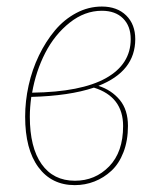

<svg xmlns="http://www.w3.org/2000/svg" viewBox="-20 -548 456 578"><path d="M286.6 -528.3Q332.5 -528.3 359.9 -501.5Q387.2 -474.6 387.2 -430.2Q387.2 -333 276.4 -289.6Q315.9 -276.9 340.6 -247.1Q365.2 -217.3 365.2 -168.9Q365.2 -125 351.8 -90.1Q338.4 -55.2 315.4 -33.9Q292.5 -12.7 264.4 -1.7Q236.3 9.3 205.1 9.3Q135.3 9.3 95.5 -44.7Q55.7 -98.6 55.7 -196.8Q55.7 -243.7 66.2 -291Q76.7 -338.4 97.2 -380.9Q117.7 -423.3 145.3 -456.3Q172.9 -489.3 209.5 -508.8Q246.1 -528.3 286.6 -528.3ZM286.6 -515.6Q234.9 -515.6 189.7 -479.7Q144.5 -443.8 116.2 -388.7Q87.9 -333.5 76.7 -269Q224.1 -271 298.8 -312.7Q373.5 -354.5 373.5 -430.2Q373.5 -469.7 350.3 -492.7Q327.1 -515.6 286.6 -515.6ZM262.7 -284.2Q188.5 -259.3 74.2 -256.3Q69.8 -224.6 69.8 -196.8Q69.8 -104 105.2 -54Q140.6 -3.9 205.6 -3.9Q266.6 -3.9 308.6 -47.1Q350.6 -90.3 350.6 -168.5Q350.6 -256.8 262.7 -284.2Z"/></svg>

Font: Fira Sans Compressed Hair
Style: Italic
Weight: 100
Width: 3
Italic angle: -8°
Designer: Carrois Corporate & Edenspiekermann AG
Foundry: Carrois Corporate GbR & Edenspiekermann AG
Version: Version 4.203;PS 004.203;hotconv 1.0.88;makeotf.lib2.5.64775